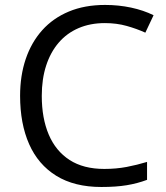

<svg xmlns="http://www.w3.org/2000/svg" viewBox="-20 -744 670 774"><path d="M402.8 -650.9Q343.8 -650.9 296.6 -630.6Q249.5 -610.4 216.6 -572Q183.6 -533.7 166 -479.5Q148.4 -425.3 148.4 -357.4Q148.4 -267.6 176.5 -201.4Q204.6 -135.3 260.5 -99.1Q316.4 -63 400.4 -63Q448.2 -63 490.5 -71Q532.7 -79.1 572.8 -91.3V-19Q533.7 -4.4 490.7 2.7Q447.8 9.8 388.7 9.8Q279.8 9.8 206.8 -35.4Q133.8 -80.6 97.4 -163.1Q61 -245.6 61 -357.9Q61 -439 83.7 -506.1Q106.4 -573.2 150.1 -622.1Q193.8 -670.9 257.6 -697.5Q321.3 -724.1 403.8 -724.1Q458 -724.1 508.3 -713.4Q558.6 -702.6 599.1 -682.6L565.9 -612.3Q531.7 -627.9 491 -639.4Q450.2 -650.9 402.8 -650.9Z"/></svg>

Font: Wonky
Style: Regular
Weight: 400
Designer: Monotype Design Team
Foundry: Monotype Imaging Inc.
Version: Version 3.000